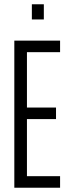

<svg xmlns="http://www.w3.org/2000/svg" viewBox="-20 -878 323 898"><path d="M47 0V-688H261V-634H106V-375H242V-321H106V-54H261V0ZM129 -787V-858H185V-787Z"/></svg>

Font: Saira UltraCondensed
Style: Regular
Weight: 400
Width: 1
Designer: Hector Gatti with collaboration of the Omnibus-Type team
Foundry: Omnibus-Type
Version: Version 1.101